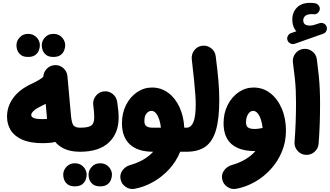

<svg xmlns="http://www.w3.org/2000/svg" viewBox="-20 -992 2290 1333"><path d="M28.8 -182.1Q28.8 -252.9 72 -312.3Q115.2 -371.6 200.2 -410.6Q224.1 -421.4 247.8 -435.3Q271.5 -449.2 280.8 -460Q282.2 -490.7 304 -513.7Q325.7 -536.6 357.4 -539.6Q391.6 -543 418.2 -520.5Q444.8 -498 448.2 -463.4L472.7 -190.9Q477.5 -136.2 490.7 -120.8Q503.9 -105.5 536.6 -105.5H537.1Q571.8 -105.5 595.9 -81.1Q620.1 -56.6 620.1 -22Q620.1 12.2 595.9 36.9Q571.8 61.5 537.1 61.5H536.6Q473.6 61.5 431.2 43Q388.7 24.4 362.3 -7.8Q352.5 -3.4 341.8 -2Q325.7 0 307.4 1Q289.1 2 277.8 2Q189.9 2 135 -22.2Q80.1 -46.4 54.4 -88.1Q28.8 -129.9 28.8 -182.1ZM196.8 -192.9Q196.8 -180.7 213.9 -172.9Q231 -165 277.8 -165Q289.6 -165 306.6 -166.5Q306.2 -171.4 305.7 -176.3L297.4 -271Q284.7 -264.6 271.5 -258.3Q196.8 -222.7 196.8 -192.9ZM94.2 -677.7Q94.2 -708.5 116.9 -732.7Q139.6 -756.8 173.8 -756.8Q199.2 -756.8 216.8 -746.1Q234.4 -735.4 244.1 -719.7Q256.8 -699.7 256.8 -677.7Q256.8 -661.6 250 -642.8Q243.2 -624 225.3 -610.4Q207.5 -596.7 175.3 -596.7Q142.1 -596.7 124.8 -610.6Q107.4 -624.5 100.6 -642.6Q94.2 -659.7 94.2 -677.7ZM270 -677.7Q270 -708.5 292.7 -732.7Q315.4 -756.8 349.6 -756.8Q375 -756.8 392.6 -746.1Q410.2 -735.4 419.9 -719.7Q432.6 -699.7 432.6 -677.7Q432.6 -661.6 425.8 -642.8Q418.9 -624 401.1 -610.4Q383.3 -596.7 351.1 -596.7Q317.9 -596.7 300.5 -610.6Q283.2 -624.5 276.4 -642.6Q270 -659.7 270 -677.7Z M453.6 -22Q453.6 -56.6 478.3 -81.1Q502.9 -105.5 537.1 -105.5Q592.3 -105.5 613.3 -120.1Q634.3 -134.8 634.3 -177.2Q634.3 -193.8 632.6 -215.3Q630.9 -236.8 627.4 -263.7Q623.5 -297.9 644.5 -325.4Q665.5 -353 699.7 -357.4Q733.9 -361.8 761 -340.8Q788.1 -319.8 793.5 -285.6Q803.7 -220.2 803.7 -176.3Q803.7 -65.9 735.1 -2.2Q666.5 61.5 537.1 61.5Q502.9 61.5 478.3 36.9Q453.6 12.2 453.6 -22ZM418.9 220.7Q418.9 189.9 441.7 165.8Q464.4 141.6 498.5 141.6Q523.9 141.6 541.5 152.3Q559.1 163.1 568.8 178.7Q581.5 198.7 581.5 220.7Q581.5 236.8 574.7 255.6Q567.9 274.4 550 288.1Q532.2 301.8 500 301.8Q466.8 301.8 449.5 287.8Q432.1 273.9 425.3 255.9Q418.9 238.8 418.9 220.7ZM594.7 220.7Q594.7 189.9 617.4 165.8Q640.1 141.6 674.3 141.6Q699.7 141.6 717.3 152.3Q734.9 163.1 744.6 178.7Q757.3 198.7 757.3 220.7Q757.3 236.8 750.5 255.6Q743.7 274.4 725.8 288.1Q708 301.8 675.8 301.8Q642.6 301.8 625.2 287.8Q607.9 273.9 601.1 255.9Q594.7 238.8 594.7 220.7Z M1042 61.5Q937.5 61.5 882.1 11Q826.7 -39.6 826.7 -136.7Q826.7 -207 855.2 -263.2Q883.8 -319.3 931.2 -351.8Q978.5 -384.3 1035.2 -384.3Q1098.1 -384.3 1147.5 -347.9Q1196.8 -311.5 1226.1 -248.3Q1255.4 -185.1 1259.3 -105.5H1274.9Q1309.6 -105.5 1333.7 -81.1Q1357.9 -56.6 1357.9 -22Q1357.9 12.2 1333.7 36.9Q1309.6 61.5 1274.9 61.5H1231Q1203.6 128.9 1154.8 182.4Q1106 235.8 1043.9 271Q981.9 306.2 914.6 318.8Q881.3 325.2 852.3 305.2Q823.2 285.2 816.9 251.5Q810.5 217.8 830.8 190.4Q851.1 163.1 883.8 153.8Q937 138.7 976.8 115Q1016.6 91.3 1043.5 61.5ZM1040.5 -105.5H1097.2Q1094.2 -134.8 1085.7 -161.4Q1077.1 -188 1063.5 -205.1Q1049.8 -222.2 1031.2 -222.2Q1011.7 -222.2 997.1 -204.1Q982.4 -186 982.4 -152.3Q982.4 -125.5 996.8 -115.5Q1011.2 -105.5 1040.5 -105.5Z M1191.4 -22Q1191.4 -56.6 1216.1 -81.1Q1240.7 -105.5 1274.9 -105.5Q1306.6 -105.5 1322.8 -144.3Q1338.9 -183.1 1338.9 -268.6Q1338.9 -295.9 1336.2 -334.5Q1333.5 -373 1327.6 -432.4Q1321.8 -491.7 1311.5 -580.1Q1307.6 -614.3 1328.4 -642.1Q1349.1 -669.9 1383.3 -674.3Q1417.5 -678.7 1445.3 -657.7Q1473.1 -636.7 1477.5 -602.5Q1490.7 -500.5 1496.6 -429Q1502.4 -357.4 1502.4 -299.3Q1502.4 -168.5 1479.5 -89.1Q1456.5 -9.8 1406.5 25.9Q1356.4 61.5 1274.9 61.5Q1240.7 61.5 1216.1 36.9Q1191.4 12.2 1191.4 -22Z M1740.7 -384.3Q1806.6 -384.3 1857.2 -344.7Q1907.7 -305.2 1936.5 -237.3Q1965.3 -169.4 1965.3 -84.5Q1965.3 -6.8 1937 61Q1908.7 128.9 1860.1 182.4Q1811.5 235.8 1749.5 271Q1687.5 306.2 1620.1 318.8Q1586.9 325.2 1557.9 305.2Q1528.8 285.2 1522.5 251.5Q1516.1 217.8 1536.4 190.4Q1556.6 163.1 1589.4 153.8Q1644.5 138.2 1685.5 113Q1726.6 87.9 1753.4 56.6Q1750.5 56.6 1747.6 56.6Q1643.1 56.6 1587.6 8.5Q1532.2 -39.6 1532.2 -136.7Q1532.2 -207 1560.8 -263.2Q1589.4 -319.3 1636.7 -351.8Q1684.1 -384.3 1740.7 -384.3ZM1688 -143.6Q1688 -116.7 1702.4 -106.7Q1716.8 -96.7 1746.1 -96.7Q1762.2 -96.7 1776.6 -98.9Q1791 -101.1 1803.2 -103.5Q1800.3 -133.3 1791.7 -160.4Q1783.2 -187.5 1769.3 -204.8Q1755.4 -222.2 1736.8 -222.2Q1717.3 -222.2 1702.6 -199.7Q1688 -177.2 1688 -143.6Z M1976.1 -712.4Q1970.7 -726.6 1978 -741.9Q1985.4 -757.3 2000.5 -762.2L2037.6 -774.9Q2009.3 -806.2 2009.3 -856Q2009.3 -906.2 2041.3 -939.2Q2073.2 -972.2 2133.3 -972.2Q2150.9 -972.2 2165.5 -969.7Q2181.6 -967.3 2191.7 -954.8Q2201.7 -942.4 2200.2 -927.7Q2198.2 -912.6 2185.8 -901.6Q2173.3 -890.6 2157.7 -893.1Q2150.9 -894 2144.5 -894Q2113.3 -894 2099.4 -881.8Q2085.4 -869.6 2085.4 -850.6Q2085.4 -814.5 2131.3 -814.5Q2143.1 -814.5 2155.5 -817.4Q2168 -820.3 2198.7 -831.1Q2214.8 -836.4 2230 -827.9Q2245.1 -819.3 2248.5 -803.2Q2252 -788.6 2244.6 -775.1Q2237.3 -761.7 2224.1 -757.8L2025.9 -688Q2011.2 -683.1 1996.3 -690.2Q1981.4 -697.3 1976.1 -712.4ZM2013.7 -558.1Q2009.3 -592.3 2030.3 -620.1Q2051.3 -647.9 2085.4 -652.3Q2119.6 -656.7 2147.5 -635.7Q2175.3 -614.7 2179.7 -580.6Q2188.5 -514.6 2193.4 -464.8Q2198.2 -415 2200.2 -369.1Q2202.1 -323.2 2202.1 -268.6Q2202.1 -196.3 2199.5 -125Q2196.8 -53.7 2191.9 6.3Q2189 40.5 2162.4 63.2Q2135.7 85.9 2101.1 83Q2066.9 80.1 2044.4 53.5Q2022 26.9 2024.9 -7.3Q2029.8 -67.9 2032.5 -137.9Q2035.2 -208 2035.2 -277.3Q2035.2 -325.2 2033.4 -364.3Q2031.7 -403.3 2027.1 -448.2Q2022.5 -493.2 2013.7 -558.1Z"/></svg>

Font: Mikhak Black
Style: Regular
Weight: 900
Designer: Amin Abedi
Version: Version 3.3